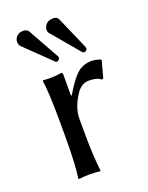

<svg xmlns="http://www.w3.org/2000/svg" viewBox="-128 -725 611 795"><g transform="rotate(-20 177.5 -328.0)"><path d="M70.8 -652.8Q88.9 -652.8 95.2 -642.1L172.9 -502.9Q173.8 -502 173.8 -499Q173.8 -493.2 168.9 -489Q164.1 -484.9 161.1 -484.9Q157.2 -484.9 153.8 -487.8L40 -598.1Q33.2 -606 33.2 -617.2Q33.2 -631.3 43.5 -642.1Q53.7 -652.8 70.8 -652.8ZM207 -659.2Q224.1 -659.2 230 -645L292.5 -502L293.9 -496.1Q293.9 -494.1 293 -491.5Q292 -488.8 288.6 -485.8Q285.2 -482.9 279.8 -482.9Q275.9 -482.9 272.9 -485.8L170.9 -606.9Q165 -612.8 165 -623Q165 -636.2 175.5 -647.7Q186 -659.2 207 -659.2ZM167 -334 169.9 -332Q205.1 -392.1 231.4 -415.5Q257.8 -439 296.9 -439Q309.1 -439 333 -432.1L336.9 -428.2L316.9 -354L309.1 -352.1Q293.9 -366.2 256.8 -366.2Q223.6 -366.2 201.2 -331.1Q167 -279.3 167 -231.9V-180.2Q167 -68.4 175.8 0L173.8 2.9Q155.8 0 127 0Q98.1 0 80.1 2.9L78.1 0Q86.9 -62 86.9 -180.2V-234.9Q86.9 -373 78.1 -429.2L80.1 -432.1Q124 -428.2 161.1 -435.1Q167 -435.1 167 -424.8Z"/></g></svg>

Font: Biolilbert
Style: Regular
Weight: 400
Designer: Philipp H. Poll
Foundry: Philipp H. Poll
Version: Version 1.1.0